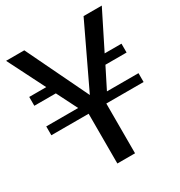

<svg xmlns="http://www.w3.org/2000/svg" viewBox="-170 -840 899 959"><g transform="rotate(-30 279.0 -361.0)"><path d="M546 -457V-508H449L556 -722H451L281 -365L109 -722H4L112 -508H14V-457H138L198 -338H14V-287H229V0H331V-287H546V-338H364L424 -457Z"/></g></svg>

Font: Perun
Style: Regular
Weight: 400
Foundry: Copyright (c) Stefan Peev, Context Ltd, 2016
Version: Version 1.089